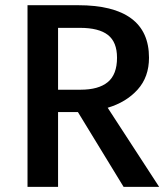

<svg xmlns="http://www.w3.org/2000/svg" viewBox="-20 -728 655 748"><path d="M399.5 -308.2 600 0H461.5L283.6 -291.3H206.2V0H87.2V-707.7H284.6Q421.5 -707.7 491 -656.4Q560.5 -605.1 560.5 -503.1Q560.5 -428.2 516.2 -379Q471.8 -329.7 399.5 -308.2ZM291.3 -619.5H206.2V-378.5H293.8Q364.1 -378.5 400 -408.2Q435.9 -437.9 435.9 -503.1Q435.9 -564.1 400.5 -591.8Q365.1 -619.5 291.3 -619.5Z"/></svg>

Font: Fira Code Fixed Medium
Style: Regular
Weight: 500
Monospace: yes
Designer: Carrois Corporate, Edenspiekermann AG, Nikita Prokopov
Foundry: Carrois Corporate, Edenspiekermann AG, Nikita Prokopov
Version: Version 5.002